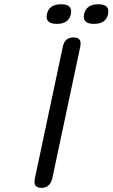

<svg xmlns="http://www.w3.org/2000/svg" viewBox="-20 -886 535 913"><path d="M329.6 -708Q363.3 -708 363.3 -679.2Q363.3 -672.4 361.8 -664.6L227.1 -30.3H226.6Q213.9 7.3 177.7 7.3Q144 7.3 144 -21.5Q144 -28.3 145.5 -36.1L278.8 -664.6Q288.1 -708 329.6 -708ZM250.5 -772.5Q201.7 -772.5 201.7 -806.2Q201.7 -812 203.1 -818.8Q213.4 -865.7 270.5 -865.7Q318.4 -865.7 318.4 -832Q318.4 -826.2 316.9 -818.8Q307.1 -772.5 250.5 -772.5ZM427.2 -772.5Q378.4 -772.5 378.4 -806.2Q378.4 -812 379.9 -818.8Q390.1 -865.7 447.3 -865.7Q495.1 -865.7 495.1 -832Q495.1 -826.2 493.7 -818.8Q483.9 -772.5 427.2 -772.5Z"/></svg>

Font: inglobal
Style: Italic
Weight: 400
Italic angle: -12°
Designer: Andrey Kochetov, Denis Davydov, Evgeny Yurtaev
Foundry: inglobal
Version: Version 1.00 September 25, 2014, initial release